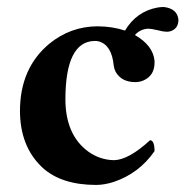

<svg xmlns="http://www.w3.org/2000/svg" viewBox="-20 -519 533 549"><path d="M456.1 -428.2Q448.2 -428.2 430.7 -432.6Q412.1 -437 403.8 -437Q381.3 -436 365.7 -418.9Q417.5 -389.2 421.9 -345.2Q421.9 -342.3 421.9 -339.8Q421.9 -303.2 390.6 -289.1Q378.9 -284.2 367.2 -284.2Q327.1 -284.2 310.5 -314Q306.2 -322.8 305.2 -331.1Q299.8 -389.6 263.2 -400.4Q256.8 -402.3 250 -401.9Q167.5 -399.9 167 -235.8Q167 -133.8 231.9 -85.9Q266.1 -61.5 306.2 -61Q348.1 -62 409.2 -118.2Q421.9 -117.2 421.9 -86.9Q377.9 -23.4 305.7 1Q278.8 9.8 254.9 9.8Q156.2 9.8 102.1 -39.1Q100.1 -41 99.1 -42Q37.6 -101.1 37.1 -201.2Q37.1 -324.2 121.1 -394Q181.6 -443.4 258.8 -443.8Q302.2 -443.4 337.4 -431.6Q370.6 -486.8 431.2 -497.6Q440.4 -499 448.2 -499Q486.8 -494.6 490.2 -462.9Q490.2 -436 465.8 -429.2Q460.4 -428.2 456.1 -428.2Z"/></svg>

Font: Linux Libertine O
Style: Bold
Weight: 700
Designer: Philipp H. Poll
Foundry: Philipp H. Poll
Version: Version 5.0.0